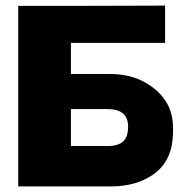

<svg xmlns="http://www.w3.org/2000/svg" viewBox="-20 -665 687 685"><path d="M45 -644H233L569 -645V-512H233V-401H373Q444 -401 497.5 -371Q551 -341 577.5 -293.5Q604 -246 595.5 -165Q587 -84 526 -42Q465 0 377 0H45ZM363 -144Q401 -144 419 -160Q437 -176 437 -213Q437 -245 418.5 -260.5Q400 -276 359 -276H233V-144Z"/></svg>

Font: Kanit Bold
Style: Regular
Weight: 700
Designer: Katatrad Team
Foundry: CadsonDemak
Version: Version 1.000